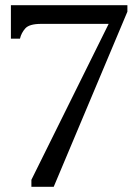

<svg xmlns="http://www.w3.org/2000/svg" viewBox="-20 -720 525 740"><path d="M101 0V-27L431 -693L442 -628H139Q93 -628 77.5 -610.5Q62 -593 57 -571H22V-700H471V-675L187 0Z"/></svg>

Font: Hedvig Letters Serif 18pt
Style: Regular
Weight: 400
Designer: Alexander Örn & Tor Weibull
Foundry: Kanon Foundry
Version: Version 1.000